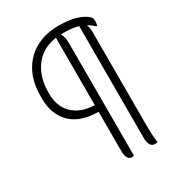

<svg xmlns="http://www.w3.org/2000/svg" viewBox="-205 -829 1009 1108"><g transform="rotate(-30 300.0 -275.0)"><path d="M353 -660Q349 -660 346 -660V-655Q354 -644 357 -629.5Q360 -615 360 -592V157Q354 160 348 160Q329 160 319.5 143.5Q310 127 310 100V-164Q189 -165 127 -226.5Q65 -288 65 -393V-408Q65 -505 102.5 -572.5Q140 -640 205.5 -675Q271 -710 354 -710H360Q431 -710 476.5 -695Q522 -680 545 -657Q552 -650 553.5 -642.5Q555 -635 555 -624Q555 -611 551 -598H545Q524 -618 503 -630V-624Q507 -614 508.5 -604Q510 -594 510 -572V50Q510 78 511.5 104.5Q513 131 517 157Q508 160 500 160Q479 160 469.5 142.5Q460 125 460 100V-648Q438 -655 411.5 -657.5Q385 -660 353 -660ZM115 -392Q115 -342 136 -301.5Q157 -261 200 -236Q243 -211 310 -208V-657Q216 -644 165.5 -575.5Q115 -507 115 -408Z"/></g></svg>

Font: Recursive Mn Csl St Lt
Style: Regular
Weight: 300
Monospace: yes
Version: Version 1.079;hotconv 1.0.112;makeotfexe 2.5.65598; ttfautoh